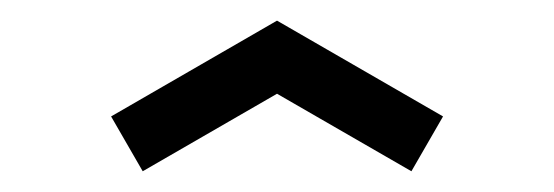

<svg xmlns="http://www.w3.org/2000/svg" viewBox="-20 -670 540 187"><path d="M249.8 -578.7 380.7 -503.2 411.5 -556.6 249.8 -649.9 88.2 -556.6 119 -503.2Z"/></svg>

Font: Amy Mono
Style: Regular
Weight: 400
Monospace: yes
Version: Version 001.000